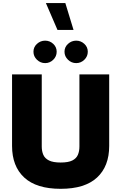

<svg xmlns="http://www.w3.org/2000/svg" viewBox="-20 -1218 785 1244"><path d="M456.5 -1023.9H352.5L277.3 -1198.2H403.3ZM196.8 -882.8Q196.8 -913.1 219.5 -933.8Q242.2 -954.6 272.5 -954.6Q302.7 -954.6 325 -933.8Q347.2 -913.1 347.2 -882.8Q347.2 -852.5 325 -830.8Q302.7 -809.1 272.5 -809.1Q242.2 -809.1 219.5 -830.8Q196.8 -852.5 196.8 -882.8ZM397.9 -882.8Q397.9 -913.1 420.7 -933.8Q443.4 -954.6 473.6 -954.6Q503.9 -954.6 526.4 -933.8Q548.8 -913.1 548.8 -882.8Q548.8 -852.5 526.4 -830.8Q503.9 -809.1 473.6 -809.1Q443.4 -809.1 420.7 -830.8Q397.9 -852.5 397.9 -882.8ZM494.6 -735.8H687.5V-272.5Q687.5 -140.6 608.6 -67.6Q529.8 5.4 373 5.4Q216.3 5.4 137.2 -67.6Q58.1 -140.6 58.1 -272.5V-735.8H250.5V-268.6Q250.5 -238.3 260.7 -214.8Q271 -191.4 297.6 -178.2Q324.2 -165 373 -165Q422.4 -165 448.5 -178.2Q474.6 -191.4 484.6 -214.8Q494.6 -238.3 494.6 -268.6Z"/></svg>

Font: Estedad-FD Black
Style: Regular
Weight: 900
Designer: Amin Abedi
Version: Version 7.3